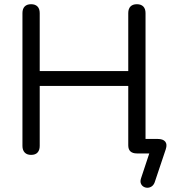

<svg xmlns="http://www.w3.org/2000/svg" viewBox="-20 -732 819 916"><path d="M718 137.7Q713.1 150.8 703.9 157.1Q694.6 163.5 684 163.7Q673.3 163.9 664.6 158.5Q655.8 153.2 652 143Q648.1 132.8 653 118.2L697.7 -16.6L708.4 0H633.1Q613.2 0 602.5 -9.5Q591.9 -19 591.9 -38.9V-322H169.5V-35.7Q169.5 -15.9 159.3 -4.5Q149.1 6.9 128.3 6.9Q108.4 6.9 97.7 -4.5Q87.1 -15.9 87.1 -35.7V-669.3Q87.1 -690.1 97.7 -701Q108.4 -711.9 128.3 -711.9Q148.1 -711.9 158.8 -701Q169.5 -690.1 169.5 -669.3V-393H591.9V-669.3Q591.9 -690.1 602.5 -701Q613.2 -711.9 633.1 -711.9Q652.9 -711.9 663.6 -701Q674.3 -690.1 674.3 -669.3V-31.7L636.9 -69.1H732.3Q757.7 -69.1 768.2 -56.5Q778.7 -43.9 770.9 -20Z"/></svg>

Font: Nunito ExtraLight
Style: Regular
Weight: 200
Designer: Vernon Adams
Foundry: Vernon Adams
Version: Version 3.602